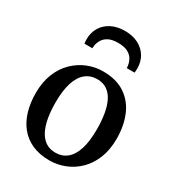

<svg xmlns="http://www.w3.org/2000/svg" viewBox="-196 -932 967 1059"><g transform="rotate(30 287.5 -402.0)"><path d="M31 -274Q31 -344.5 52.8 -398.2Q74.5 -452 112 -488.5Q149.5 -525 196.5 -544Q243.5 -563 293.5 -563Q379.5 -563 435 -525.5Q490.5 -488 517.2 -423.5Q544 -359 544 -277.5Q544 -207 522.2 -153Q500.5 -99 463 -62.5Q425.5 -26 378.5 -7.5Q331.5 11 281.5 11Q217 11 169.8 -10.5Q122.5 -32 91.8 -70.5Q61 -109 46 -161Q31 -213 31 -274ZM288.5 -42.5Q331.5 -42.5 361.8 -67.5Q392 -92.5 407.8 -142.8Q423.5 -193 423.5 -269Q423.5 -320 416.2 -364Q409 -408 393.2 -440.5Q377.5 -473 351.5 -491.2Q325.5 -509.5 288.5 -509.5Q245 -509.5 214.2 -484.5Q183.5 -459.5 167.5 -409.5Q151.5 -359.5 151.5 -283Q151.5 -231 159 -187.2Q166.5 -143.5 182.8 -111Q199 -78.5 225.2 -60.5Q251.5 -42.5 288.5 -42.5ZM287.5 -816.5Q336.5 -816.5 372.8 -797.8Q409 -779 428.8 -746.2Q448.5 -713.5 448.5 -672Q448.5 -665.5 448 -657.5Q447.5 -649.5 447 -643.5H397Q397 -646.5 396.8 -651.2Q396.5 -656 395.5 -661Q392.5 -680.5 381.8 -698.8Q371 -717 348.2 -728.8Q325.5 -740.5 287.5 -740.5Q249.5 -740.5 227 -728.8Q204.5 -717 193.5 -698.8Q182.5 -680.5 179.5 -661Q179 -656 178.5 -651.2Q178 -646.5 178 -643.5H127.5Q126.5 -649.5 126 -657.5Q125.5 -665.5 125.5 -672Q125.5 -713.5 145.2 -746.2Q165 -779 201.5 -797.8Q238 -816.5 287.5 -816.5Z"/></g></svg>

Font: Merriweather 36pt Medium
Style: Regular
Weight: 500
Version: Version 2.100